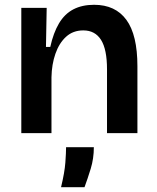

<svg xmlns="http://www.w3.org/2000/svg" viewBox="-20 -556 656 802"><path d="M69 0V-317V-523H175L172 -360H190Q203 -419 226.5 -458.5Q250 -498 286.5 -517Q323 -536 373 -536Q462 -536 508 -473Q554 -410 554 -279V0H427V-266Q427 -350 402 -389.5Q377 -429 328 -429Q285 -429 256 -402.5Q227 -376 211.5 -331.5Q196 -287 195 -233V0ZM235 226Q250 164 253 123Q256 82 256 59H372Q372 106 359 148.5Q346 191 333 226Z"/></svg>

Font: Bricolage Grotesque 18pt SemiBold
Style: Regular
Weight: 600
Version: Version 1.001;gftools[0.9.33.dev8+g029e19f]